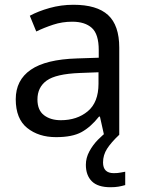

<svg xmlns="http://www.w3.org/2000/svg" viewBox="-20 -565 601 805"><path d="M288 -545Q386 -545 433 -502Q480 -459 480 -365V0H416L399 -76H395Q360 -32 321.5 -11Q283 10 215 10Q142 10 94 -28.5Q46 -67 46 -149Q46 -229 109 -272.5Q172 -316 303 -320L394 -323V-355Q394 -422 365 -448Q336 -474 283 -474Q241 -474 203 -461.5Q165 -449 132 -433L105 -499Q140 -518 188 -531.5Q236 -545 288 -545ZM314 -259Q214 -255 175.5 -227Q137 -199 137 -148Q137 -103 164.5 -82Q192 -61 235 -61Q303 -61 348 -98.5Q393 -136 393 -214V-262ZM412 116Q412 161 457 161Q474 161 485.5 158.5Q497 156 505 155V211Q491 215 477 217.5Q463 220 443 220Q390 220 365 195Q340 170 340 126Q340 97 354.5 70Q369 43 390.5 21Q412 -1 432 -15L480 0Q446 32 429 58.5Q412 85 412 116Z"/></svg>

Font: Noto Sans Tifinagh Ghat
Style: Regular
Weight: 400
Designer: JamraPatel
Foundry: JamraPatel LLC
Version: Version 2.006; ttfautohint (v1.8.4.7-5d5b)